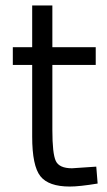

<svg xmlns="http://www.w3.org/2000/svg" viewBox="-20 -673 391 704"><path d="M331 -435H172V-196Q172 -110 184.5 -83Q197 -56 244 -56L333 -62L338 0Q271 11 236 11Q158 11 128 -27Q98 -65 98 -172V-435H27V-500H98V-653H172V-500H331Z"/></svg>

Font: Titillium Web
Style: Regular
Weight: 400
Version: Version 1.002;PS 57.000;hotconv 1.0.70;makeotf.lib2.5.55311